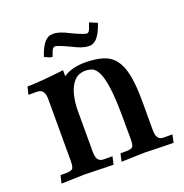

<svg xmlns="http://www.w3.org/2000/svg" viewBox="-109 -680 743 777"><g transform="rotate(-20 262.0 -291.0)"><path d="M508.8 0Q481 0 385.3 -2.9Q318.8 -0.5 284.7 0L292.5 -33.7H317.4Q336.4 -33.7 343.8 -39.6Q351.1 -45.4 351.1 -73.7L350.6 -163.6Q350.6 -246.6 344 -294.2Q337.4 -341.8 326.4 -363.5Q315.4 -385.3 302 -390.9Q288.6 -396.5 272.9 -396.5Q242.7 -396.5 224.1 -376.5Q205.6 -356.4 197.3 -323.7Q189 -291 189 -253.4V-79.6Q189 -57.6 194.3 -48.1Q199.7 -38.6 207 -36.1Q214.4 -33.7 222.2 -33.7H257.8L250.5 0Q222.7 0 127 -2.9Q60.5 -0.5 26.4 0L34.2 -33.7H59.1Q77.6 -33.7 85.2 -39.6Q92.8 -45.4 92.8 -73.7V-336.9Q92.8 -358.9 87.4 -368.4Q82 -377.9 74.7 -380.6Q67.4 -383.3 59.1 -383.3H23.4L31.2 -416.5Q83 -416.5 189 -429.2V-403.3Q224.6 -428.2 282.7 -428.2Q326.7 -428.2 358.6 -418.5Q390.6 -408.7 410.2 -383.3Q429.7 -357.9 438.5 -313.7Q447.3 -269.5 447.3 -200.2V-79.6Q447.3 -57.6 452.6 -48.1Q458 -38.6 465.3 -36.1Q472.7 -33.7 480.5 -33.7H516.1ZM320.8 -484.9Q296.4 -484.9 256.3 -505.4Q202.6 -531.2 190.9 -531.2Q186.5 -531.2 181.6 -526.4Q176.8 -521.5 168 -494.6Q157.7 -494.6 149.9 -499L134.3 -505.9Q154.3 -565.4 180.2 -577.1Q189 -581.5 201.2 -581.5Q227.5 -581.5 267.6 -560.1Q318.8 -535.6 331.1 -535.6Q335 -535.6 339.6 -540.5Q344.2 -545.4 354 -575.2L387.2 -561Q367.2 -501.5 341.3 -489.3Q332.5 -484.9 320.8 -484.9Z"/></g></svg>

Font: Quaaykop
Style: Medium
Weight: 500
Designer: Tup Wanders
Foundry: Free font, DO NOT SELL
Version: Version 1.00;July 31, 2023;FontCreator 11.5.0.2430 64-bit